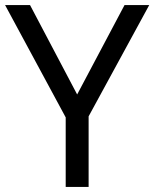

<svg xmlns="http://www.w3.org/2000/svg" viewBox="-20 -734 606 754"><path d="M283 -363 469 -714H566L328 -277V0H238V-273L0 -714H98Z"/></svg>

Font: Noto Sans Grantha
Style: Regular
Weight: 400
Designer: Monotype Design Team
Foundry: Monotype Imaging Inc.
Version: Version 2.003; ttfautohint (v1.8.4.7-5d5b)